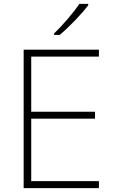

<svg xmlns="http://www.w3.org/2000/svg" viewBox="-20 -970 591 990"><path d="M435 -943V-950H389C361 -907 301 -837 259 -798V-790H288C339 -833 402 -899 435 -943ZM490 0V-36H141V-358H470V-394H141V-678H490V-714H102V0Z"/></svg>

Font: Noto Sans Telugu ExtraLight
Style: Regular
Weight: 200
Designer: Jelle Bosma - Monotype Design Team
Foundry: Monotype Imaging Inc.
Version: Version 2.005